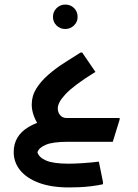

<svg xmlns="http://www.w3.org/2000/svg" viewBox="-20 -621 606 841"><path d="M151 -69Q119 -118 119 -163Q119 -201 139 -233Q159 -265 191 -293Q223 -321 260.5 -345Q298 -369 333 -391H340L398 -306Q349 -276 316.5 -251.5Q284 -227 266 -207.5Q248 -188 240.5 -173Q233 -158 233 -146Q233 -129 243.5 -116.5Q254 -104 272 -104ZM187 0V-104H504V-97L474 0ZM282 200Q205 200 151 180Q97 160 68.5 125Q40 90 40 45Q40 -26 105.5 -65Q171 -104 279 -104V0Q212 0 181 13Q150 26 144 46Q150 68 181.5 82Q213 96 281 96Q307 96 344 93.5Q381 91 413 87L431 176V186Q409 191 381 194.5Q353 198 326.5 199Q300 200 282 200ZM266 -494Q243 -494 227.5 -509.5Q212 -525 212 -547Q212 -570 228 -585.5Q244 -601 266 -601Q289 -601 304.5 -585.5Q320 -570 320 -547Q320 -525 304 -509.5Q288 -494 266 -494Z"/></svg>

Font: Fustat
Style: Bold
Weight: 700
Designer: Mohamed Gaber, Khaled Hosny, Laura Garcia Mut
Foundry: Kief Type Foundry, Alif Type Foundry, Hard Type Foundry
Version: Version 1.007